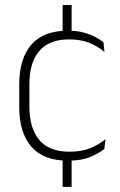

<svg xmlns="http://www.w3.org/2000/svg" viewBox="-20 -616 469 748"><path d="M259 -479.5H224V-596.5H259ZM259 112H224V-10.5H259ZM245 10Q150 10 102.5 -44.2Q55 -98.5 55 -199.5V-287.5Q55 -388.5 102.5 -442.5Q150 -496.5 245 -496.5Q278.5 -496.5 304.8 -489.5Q331 -482.5 350.5 -472.2Q370 -462 383 -451.5L387 -413.5Q363.5 -434 330 -448.2Q296.5 -462.5 248.5 -462.5Q172 -462.5 133.2 -417.5Q94.5 -372.5 94.5 -287V-200.5Q94.5 -116 133.2 -70.5Q172 -25 250 -25Q299.5 -25 333.5 -39.5Q367.5 -54 391 -74L386.5 -35.5Q366 -19 331.5 -4.5Q297 10 245 10Z"/></svg>

Font: Anek Gurmukhi ExtraLight
Style: Regular
Weight: 250
Designer: Sarang Kulkarni (Gurmukhi), Yesha Goshar (Latin)
Foundry: Ek Type
Version: Version 1.003